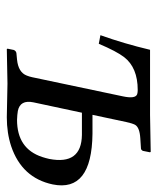

<svg xmlns="http://www.w3.org/2000/svg" viewBox="32 -504 473 578"><g transform="rotate(90 269.0 -214.5)"><path d="M211.9 -74.2 269.5 -347.2Q277.8 -385.7 262.7 -390.6Q257.3 -392.1 250.5 -392.1Q183.1 -392.1 151.4 -351.1Q133.8 -328.1 111.3 -274.9L85.4 -279.8Q110.8 -350.6 129.4 -429.2H325.2L436.5 -431.2L438 -429.2L433.6 -407.2Q431.2 -402.8 427.2 -401.9L396 -399.9Q362.8 -397.9 355 -383.8Q350.6 -375 346.7 -356.9L325.2 -255.9H382.3Q558.6 -253.9 534.7 -136.2Q515.1 -43.5 419.9 -11.2Q379.9 2 332.5 2Q331.5 2 231 0L127.4 2L126 0L129.9 -19Q132.8 -25.9 139.6 -26.9L159.2 -28.8Q197.3 -32.7 207 -58.1Q210 -65.4 211.9 -74.2ZM458 -126Q476.6 -222.7 385.7 -224.1H318.8L287.6 -78.1Q279.3 -38.1 313.5 -31.2Q324.7 -29.3 340.3 -28.8Q427.2 -28.8 452.1 -104.5Q455.6 -115.2 458 -126Z"/></g></svg>

Font: Linux Libertine Display Slanted O
Style: Slanted
Weight: 400
Designer: Philipp H. Poll
Foundry: Philipp H. Poll
Version: Version 5.0.9